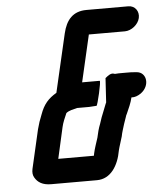

<svg xmlns="http://www.w3.org/2000/svg" viewBox="-51 -717 662 795"><g transform="rotate(-5 279.5 -319.0)"><path d="M318 -78 316 -68H168L197 -197C201 -216 211 -238 218 -254C230 -264 249 -267 264 -271H314C323 -271 336 -273 345 -273C349 -273 373 -375 367 -375H294L339 -570H489C516 -570 545 -593 551 -620C557 -647 540 -672 512 -672H338C282 -672 253 -639 240 -583L184 -341C150 -321 130 -299 115 -257C107 -238 100 -217 95 -197L58 -36C55 -22 56 -10 62 0C74 21 94 34 130 34H320C377 34 410 -18 421 -81C425 -98 434 -123 438 -138C440 -146 441 -154 444 -162L452 -188L461 -214C463 -221 465 -226 467 -229C476 -249 487 -273 492 -295C506 -294 519 -299 532 -308C573 -338 564 -393 524 -397L512 -398C503 -399 493 -399 482 -399H460C452 -399 443 -399 433 -398C432 -398 431 -398 429 -399C416 -404 403 -393 392 -384L386 -286V-284C384 -279 381 -273 379 -267C374 -252 368 -241 362 -224L353 -197C346 -180 341 -160 337 -141C331 -122 322 -97 318 -78Z"/></g></svg>

Font: Electronic
Style: UltBlkIt
Weight: 500
Version: Version 1.011